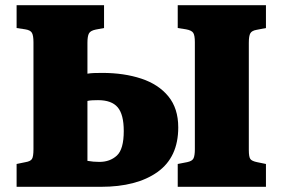

<svg xmlns="http://www.w3.org/2000/svg" viewBox="-20 -720 1089 740"><path d="M44 0V-88L78 -95Q97 -98 103 -107Q109 -116 109 -145V-557Q109 -583 103 -593.5Q97 -604 77 -607L44 -612V-700H381V-612L349 -606Q329 -602 323 -591.5Q317 -581 317 -555V-436Q328 -438 342.5 -438.5Q357 -439 374 -439Q458 -439 524.5 -417Q591 -395 629 -348.5Q667 -302 667 -229Q667 -114 587 -57Q507 0 369 0ZM665 0V-88L701 -95Q721 -99 726 -110Q731 -121 731 -145V-558Q731 -583 725 -593Q719 -603 697 -607L665 -612V-700H1005V-612L969 -605Q951 -602 945 -592Q939 -582 939 -555V-142Q939 -115 945 -107Q951 -99 971 -95L1005 -88V0ZM317 -100Q330 -98 340 -97Q350 -96 363 -96Q404 -96 430.5 -120.5Q457 -145 457 -215Q457 -279 433.5 -306.5Q410 -334 358 -334Q347 -334 336.5 -333.5Q326 -333 317 -331Z"/></svg>

Font: Literata 12pt ExtraBold
Style: Regular
Weight: 800
Designer: Latin by Veronika Burian and Jose Scaglione. Greek by Irene Vlachou. Cyrillic by Vera Evstafieva.
Foundry: TypeTogether
Version: Version 3.002